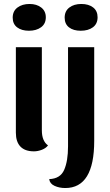

<svg xmlns="http://www.w3.org/2000/svg" viewBox="-20 -748 557 968"><path d="M211 -661Q211 -628 187 -610.5Q163 -593 126 -593Q89 -593 66.5 -610Q44 -627 44 -659Q44 -692 68 -710Q92 -728 129 -728Q165 -728 188 -710Q211 -692 211 -661ZM222 -15Q212 -1 191.5 7Q171 15 151 15Q106 15 83 -9Q60 -33 60 -79V-510H191V-91Q191 -37 222 -15ZM472 -661Q472 -628 448.5 -610.5Q425 -593 387 -593Q350 -593 328 -610Q306 -627 306 -659Q306 -692 329.5 -710Q353 -728 390 -728Q427 -728 449.5 -710.5Q472 -693 472 -661ZM309 200Q279 200 255 189Q231 178 228 155Q284 153 303.5 108.5Q323 64 323 -10V-510H455V-38Q455 200 309 200Z"/></svg>

Font: Sansita Medium
Style: Regular
Weight: 500
Designer: Pablo Cosgaya
Foundry: Omnibus-Type
Version: Version 1.006